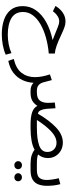

<svg xmlns="http://www.w3.org/2000/svg" viewBox="712 -1162 788 2253"><g transform="rotate(90 1106.5 -36.0)"><path d="M608.4 -284.7V-213.9Q509.3 -205.1 421.1 -180.4Q333 -155.8 265.6 -116.9Q198.2 -78.1 159.7 -26.4Q121.1 25.4 121.1 88.4Q121.1 180.7 192.6 223.9Q264.2 267.1 387.7 267.1Q441.4 267.1 497.8 256.8Q554.2 246.6 604 224.1L622.1 291.5Q572.8 314 509.3 325.7Q445.8 337.4 380.4 337.4Q289.1 337.4 214.6 312Q140.1 286.6 96.2 232.4Q52.2 178.2 52.2 92.8Q52.2 5.4 102.1 -64.7Q151.9 -134.8 241.5 -184.3Q331.1 -233.9 450.7 -258.8Q439 -263.2 422.1 -270.3Q405.3 -277.3 387.2 -284.2Q332.5 -305.7 295.2 -321Q257.8 -336.4 232.4 -336.4Q200.2 -336.4 171.9 -318.8Q143.6 -301.3 124 -276.9L112.8 -262.2L50.3 -293L57.6 -303.7Q88.9 -352.5 134 -381.3Q179.2 -410.2 232.9 -410.2Q267.1 -410.2 304.2 -396.5Q341.3 -382.8 384.3 -362.3Q461.4 -325.7 514.2 -306.9Q566.9 -288.1 608.4 -284.7Z M1046.4 0Q1011.2 0 988 -10.7Q964.8 -21.5 952.1 -35.2Q948.2 35.6 919.7 96.4Q891.1 157.2 835.9 200.4Q780.8 243.7 695.3 261.2L671.9 197.3Q785.6 170.4 835.7 105Q885.7 39.6 885.7 -51.8Q885.7 -92.3 877.4 -136.2Q869.1 -180.2 853.5 -227.1L920.4 -249.5L945.3 -154.8Q966.3 -74.2 1042.5 -74.2H1063V0Z M1482.4 0H1448.2Q1352.1 0 1298.3 -18.6Q1244.6 -37.1 1222.7 -80.1Q1196.8 -40 1161.6 -20Q1126.5 0 1066.9 0H1045.4L1045.9 -74.2H1067.4Q1135.7 -75.2 1161.6 -110.1Q1187.5 -145 1187.5 -203.6Q1187.5 -225.6 1186 -244.1Q1184.6 -262.7 1183.6 -284.7L1250.5 -292.5L1257.8 -186Q1260.7 -149.4 1274.2 -119.4Q1287.6 -89.4 1314.9 -86.9Q1395.5 -224.1 1478.8 -301.5Q1562 -378.9 1651.9 -378.9Q1705.6 -378.9 1746.8 -355.7Q1788.1 -332.5 1811.8 -292.7Q1835.4 -252.9 1835.4 -203.1Q1835 -167.5 1824 -139.6Q1813 -111.8 1792.5 -87.9Q1812 -81.1 1835.2 -77.6Q1858.4 -74.2 1905.3 -74.2H1923.3V0H1905.8Q1843.8 0 1804.4 -12.5Q1765.1 -24.9 1737.8 -47.4Q1695.8 -23.4 1630.6 -11.7Q1565.4 0 1482.4 0ZM1655.8 -304.7Q1587.9 -304.7 1520.5 -240.5Q1453.1 -176.3 1388.2 -74.2H1480.5Q1611.8 -74.2 1687.7 -101.3Q1763.7 -128.4 1763.7 -197.8Q1763.7 -244.1 1733.6 -274.4Q1703.6 -304.7 1655.8 -304.7Z M1976.1 0H1894V-74.2H1975.1Q2044.4 -74.2 2068.4 -105.2Q2092.3 -136.2 2092.3 -188.5Q2092.3 -216.3 2086.9 -254.6Q2081.5 -293 2071.8 -330.6L2141.1 -349.6Q2151.9 -312.5 2156.5 -271Q2161.1 -229.5 2161.1 -195.3Q2161.1 -138.7 2145.3 -94.5Q2129.4 -50.3 2089.4 -25.1Q2049.3 0 1976.1 0ZM2013.2 145.5Q2013.2 127 2027.1 113.8Q2041 100.6 2060.5 100.6Q2080.6 100.6 2094 113.5Q2107.4 126.5 2107.4 145.5Q2107.4 164.6 2094 177.5Q2080.6 190.4 2060.5 190.4Q2041 190.4 2027.1 177.2Q2013.2 164.1 2013.2 145.5ZM1871.6 145.5Q1871.6 127 1885.3 113.8Q1898.9 100.6 1918.9 100.6Q1939 100.6 1952.4 113.5Q1965.8 126.5 1965.8 145.5Q1965.8 164.6 1952.4 177.5Q1939 190.4 1918.9 190.4Q1898.9 190.4 1885.3 177.2Q1871.6 164.1 1871.6 145.5Z"/></g></svg>

Font: Vazirmatn RD Light
Style: Regular
Weight: 300
Designer: Saber Rastikerdar
Foundry: Saber Rastikerdar
Version: Version 32.102